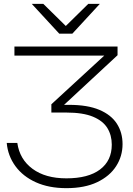

<svg xmlns="http://www.w3.org/2000/svg" viewBox="-20 -802 690 998"><path d="M356 -627H288L145 -782H205L322 -667L439 -782H499ZM55 -560H591V-515L313 -257H339Q435 -257 496.5 -231Q558 -205 587.5 -159Q617 -113 617 -53Q617 10 583.5 62Q550 114 485 145Q420 176 325 176Q234 176 166.5 145.5Q99 115 60 61.5Q21 8 15 -59H70Q82 26 149 75.5Q216 125 325 125Q439 125 500 79Q561 33 561 -50Q561 -99 538 -136.5Q515 -174 463 -195.5Q411 -217 325 -217H247V-260L522 -513H55Z"/></svg>

Font: Bounded
Style: Regular
Weight: 200
Designer: Vlad Churkin
Version: Version 1.0